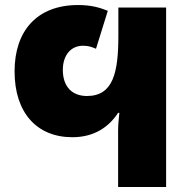

<svg xmlns="http://www.w3.org/2000/svg" viewBox="-20 -744 766 764"><path d="M450 0H641V-714H451V-602C451 -457 431 -362 326 -362C267 -362 230 -399 230 -466C230 -524 262 -562 310 -562C333 -562 345 -557 362 -550L409 -701C381 -712 347 -724 291 -724C126 -724 38 -620 38 -460C38 -296 126 -198 268 -198C353 -198 412 -237 450 -295H455C453 -272 450 -252 450 -225Z"/></svg>

Font: Noto Sans UI Black
Style: Regular
Weight: 900
Designer: Monotype Design Team
Foundry: Monotype Imaging Inc.
Version: Version 1.901